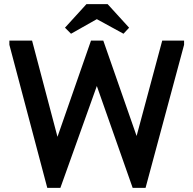

<svg xmlns="http://www.w3.org/2000/svg" viewBox="-20 -895 929 922"><path d="M25 -680V-700H134L256 -238L417 -700H476L636 -242L759 -700H864V-680L679 7H617L445 -482L270 7H207ZM497 -875 600 -762 573 -733 445 -803 321 -733 292 -762 395 -875Z"/></svg>

Font: Tilda Sans Semibold
Style: Regular
Weight: 600
Designer: ParaType Ltd
Foundry: ParaType Ltd
Version: Version 1.009